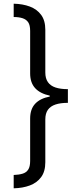

<svg xmlns="http://www.w3.org/2000/svg" viewBox="-20 -852 416 1038"><path d="M347 -296Q307 -296 280 -287Q253 -278 239 -258.5Q225 -239 225 -206V25Q225 75 202.5 105.5Q180 136 141.5 150.5Q103 165 54 166V94Q82 93 102 87Q122 81 132.5 65Q143 49 143 18V-211Q143 -262 170 -291Q197 -320 249 -330V-335Q197 -346 170 -375.5Q143 -405 143 -455V-685Q143 -716 132.5 -731.5Q122 -747 102 -753.5Q82 -760 54 -760V-832Q103 -831 141.5 -816.5Q180 -802 202.5 -771.5Q225 -741 225 -691V-460Q225 -428 239 -408Q253 -388 280 -379Q307 -370 347 -370Z"/></svg>

Font: guzrati15
Style: Regular
Weight: 400
Designer: Jelle Bosma - Monotype Design Team
Foundry: Monotype Imaging Inc.
Version: Version 2.006